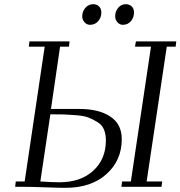

<svg xmlns="http://www.w3.org/2000/svg" viewBox="-20 -902 871 927"><path d="M53.2 0 56.2 -25.9H99.1L195.8 -676.8H119.1L122.1 -702.1H315.9L313 -676.8H270L226.1 -376H363.8Q456.5 -376 512.2 -339.6Q567.9 -303.2 567.9 -230Q567.9 -127.9 494.1 -61.5Q420.4 4.9 295.9 4.9Q266.6 4.9 197.8 2.4Q128.9 0 95.2 0ZM174.8 -25.9Q231 -22 267.1 -22Q369.6 -22 430.4 -77.9Q491.2 -133.8 491.2 -224.1Q491.2 -254.9 481.7 -277.1Q472.2 -299.3 450.2 -312.7Q428.2 -326.2 408.2 -334.2Q388.2 -342.3 350.6 -345.5Q313 -348.6 290.3 -349.4Q267.6 -350.1 223.1 -350.1ZM377 -823.2Q377 -846.7 392.3 -864.3Q407.7 -881.8 430.2 -881.8Q446.3 -881.8 457.8 -871.3Q469.2 -860.8 469.2 -841.8Q469.2 -816.9 453.9 -799.6Q438.5 -782.2 415 -782.2Q398.9 -782.2 387.9 -794.9Q377 -807.6 377 -823.2ZM536.1 -823.2Q536.1 -847.2 550.8 -864.5Q565.4 -881.8 587.9 -881.8Q604 -881.8 615.5 -871.3Q627 -860.8 627 -841.8Q627 -816.9 611.8 -799.6Q596.7 -782.2 573.2 -782.2Q557.6 -782.2 546.9 -794.9Q536.1 -807.6 536.1 -823.2ZM565.9 0 569.8 -25.9H611.8L709 -676.8H631.8L636.2 -702.1H831.1L828.1 -676.8H785.2L688 -25.9H763.2L759.8 0Z"/></svg>

Font: Dehuti
Style: Italic
Weight: 400
Version: Version 1.2